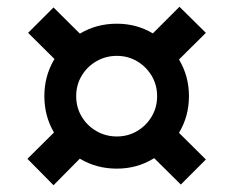

<svg xmlns="http://www.w3.org/2000/svg" viewBox="-20 -633 690 567"><path d="M325 -135Q265 -135 216.5 -164Q168 -193 139.5 -241.5Q111 -290 111 -349Q111 -408 139.5 -456.5Q168 -505 216.5 -534Q265 -563 325 -563Q384 -563 432 -534Q480 -505 509 -456.5Q538 -408 538 -349Q538 -290 509 -241.5Q480 -193 432 -164Q384 -135 325 -135ZM138 -86 61 -164 176 -278 246 -195ZM325 -230Q358 -230 385 -246Q412 -262 428 -289Q444 -316 444 -349Q444 -382 428 -409Q412 -436 385 -452Q358 -468 325 -468Q292 -468 264.5 -452Q237 -436 221 -409Q205 -382 205 -349Q205 -316 221 -289Q237 -262 264.5 -246Q292 -230 325 -230ZM175 -425 63 -536 138 -611 253 -497ZM514 -88 401 -200 472 -277 588 -162ZM472 -421 396 -499 510 -613 588 -536Z"/></svg>

Font: REM Medium ExtraBold
Style: Regular
Weight: 800
Version: Version 1.005;gftools[0.9.28]